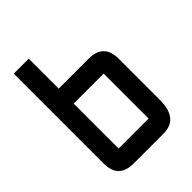

<svg xmlns="http://www.w3.org/2000/svg" viewBox="-199 -785 885 885"><g transform="rotate(-45 244.0 -342.0)"><path d="M48.8 -683.6H146.5V-488.3H341.8Q439.5 -488.3 439.5 -390.6V-122.1Q439.5 0 341.8 0H146.5Q48.8 0 48.8 -97.7ZM341.8 -390.6H146.5V-97.7H341.8Z"/></g></svg>

Font: BabelStone Runic Dotted
Style: Regular
Weight: 400
Designer: Andrew West
Foundry: BabelStone
Version: Version 3.003 March 14, 2022